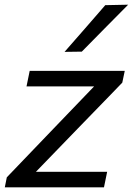

<svg xmlns="http://www.w3.org/2000/svg" viewBox="-34 -798 566 818"><path d="M-13.5 0 -5 -42.5Q48.5 -98.5 99.5 -151.5Q150 -204 194.5 -250.5L367 -430H79L92.5 -496H497.5L487 -446Q463 -421 430.8 -387.8Q398.5 -354.5 364 -319Q329 -283 297.5 -250.5L119 -66H422.5L409 0ZM241 -577Q285.5 -627.5 328.5 -677Q371.5 -726 414.5 -776L512 -778Q461.5 -727 412.2 -677.2Q363 -627.5 314.5 -578Z"/></svg>

Font: Heraclito
Style: Italic
Weight: 400
Italic angle: -12°
Designer: Kostas Bartsokas (font) & Cristiano Sobral (main changes)
Foundry: Kostas Bartsokas (font) & Cristiano Sobral (main changes)
Version: Version 1.00;July 8, 2020;FontCreator 13.0.0.2655 64-bit